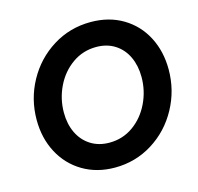

<svg xmlns="http://www.w3.org/2000/svg" viewBox="-106 -839 989 959"><g transform="rotate(-15 388.0 -360.0)"><path d="M56.6 -324.2Q56.6 -431.6 107.4 -524.2Q158.2 -616.7 246.6 -671.9Q335 -727.1 442.9 -727.1Q537.6 -727.1 609.4 -684.1Q681.2 -641.1 720 -566.2Q758.8 -491.2 758.8 -397.9Q758.8 -290 708 -196.8Q657.2 -103.5 568.8 -48.3Q480.5 6.8 374 6.8Q280.8 6.8 208.5 -36.1Q136.2 -79.1 96.4 -154.5Q56.6 -230 56.6 -324.2ZM618.2 -396Q618.2 -454.6 596.7 -500.7Q575.2 -546.9 534.2 -573.2Q493.2 -599.6 437.5 -599.6Q368.7 -599.6 313.7 -560.8Q258.8 -522 228 -458.5Q197.3 -395 197.3 -324.2Q197.3 -265.6 219.2 -219.5Q241.2 -173.3 282.5 -147Q323.7 -120.6 379.4 -120.6Q448.2 -120.6 502.7 -159.4Q557.1 -198.2 587.6 -261.7Q618.2 -325.2 618.2 -396Z"/></g></svg>

Font: Reddit Sans Chocolate
Style: Bold Italic
Weight: 700
Italic angle: -11.25°
Designer: Stephen Hutchings
Version: Version 1.013